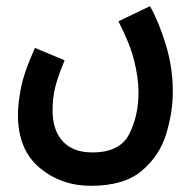

<svg xmlns="http://www.w3.org/2000/svg" viewBox="-20 -371 631 621"><path d="M38 0Q38 113 108 171.5Q178 230 274 230Q381 230 438.5 181.5Q496 133 517.5 62.5Q539 -8 539 -75Q539 -152 516.5 -226Q494 -300 465 -351L363 -302Q400 -231 414 -174.5Q428 -118 428 -73Q428 5 397.5 63.5Q367 122 279 122Q216 122 183 86Q150 50 150 -14Q150 -54 158.5 -88.5Q167 -123 189 -176L93 -216Q58 -138 48 -87.5Q38 -37 38 0Z"/></svg>

Font: Noto Sans Arabic UI ExtraCondensed Semi
Style: Regular
Weight: 600
Width: 3
Designer: Nadine Chahine - Monotype Design Team
Foundry: Monotype Imaging Inc.
Version: Version 1.900